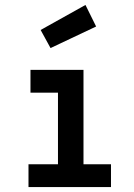

<svg xmlns="http://www.w3.org/2000/svg" viewBox="-20 -755 540 775"><path d="M144 -634 325 -735 368 -648 184 -561ZM103 -381V-473H317V-92H428V0H95V-92H214V-381Z"/></svg>

Font: Lekton
Style: Bold
Weight: 700
Designer: Paolo Mazzetti, Luciano Perondi, Raffaele Flato, Elena Papassissa, Emilio Macchia, Michela Povoleri, Tobias Seemiller, R
Version: Version 34.000